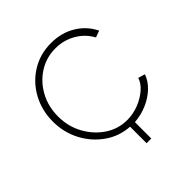

<svg xmlns="http://www.w3.org/2000/svg" viewBox="-177 -653 896 896"><g transform="rotate(-45 270.5 -205.0)"><path d="M282 118V9Q215 5 161 -33Q107 -71 75.5 -131Q44 -191 44 -262Q44 -336 77 -396.5Q110 -457 167.5 -492.5Q225 -528 297 -528Q365 -528 417.5 -496.5Q470 -465 497 -410L464 -398Q439 -444 393.5 -470Q348 -496 294 -496Q234 -496 185 -465Q136 -434 107 -381Q78 -328 78 -262Q78 -196 108 -141.5Q138 -87 187 -54.5Q236 -22 295 -22Q334 -22 371 -36.5Q408 -51 435 -74.5Q462 -98 470 -125L504 -115Q492 -81 463.5 -54Q435 -27 395.5 -10Q356 7 313 10V118Z"/></g></svg>

Font: Raleway ExtraLight
Style: Regular
Weight: 200
Designer: Matt McInerney, Pablo Impallari, Rodrigo Fuenzalida
Foundry: Matt McInerney, Pablo Impallari, Rodrigo Fuenzalida
Version: Version 4.026